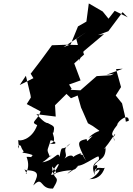

<svg xmlns="http://www.w3.org/2000/svg" viewBox="-20 -1018 774 1120"><path d="M645 -588 626 -579 544 -574 449 -491 340 -497 394 -445 433 -461 453 -390 463 -368 493 -299 521 -283 590 -234C592 -263 549 -265 496 -214C590 -261 533 -185 563 -258C485 -204 491 -180 485 -207C425 -194 430 -184 482 -80C436 -149 493 -95 448 -119C479 -136 391 -107 398 -86C420 -99 402 -130 356 -93C384 -123 330 -142 391 -181C334 -122 344 -191 327 -102C319 -142 300 -83 227 -71C260 -91 302 -138 271 -103C250 -154 256 -131 274 -197C276 -209 343 -171 268 -180C324 -186 274 -253 292 -244C298 -280 301 -279 259 -300C236 -300 200 -347 192 -352L305 -338L301 -404L398 -500L383 -525L450 -549L413 -648L476 -705L470 -700L453 -755L368 -757L283 -754L223 -672L208 -652L159 -588L175 -562L95 -522L101 -531L131 -576L158 -463L160 -449L136 -411L217 -368C196 -309 153 -308 197 -288C165 -199 90 -193 86 -202C90 -145 93 -145 85 -163C92 -185 83 -171 101 -168C113 -129 127 -139 110 -128C186 -116 175 -105 170 -113C132 -66 221 -104 135 -103C163 -28 117 1 135 -4C132 -19 113 -40 131 -25C226 -24 194 16 174 64C233 3 210 87 289 82C342 -4 286 45 284 -47C314 -11 315 -1 278 2C306 -69 355 -93 290 -4C384 -36 410 -15 426 -40C463 -66 382 -19 373 -4C455 -58 451 -62 403 -76C415 -7 521 -98 554 -106C576 -66 496 -85 533 4C522 -62 580 -29 591 -40C575 10 541 28 500 27C539 20 594 -59 534 -16C570 -73 522 -57 524 -35C539 -98 599 -71 596 -161C571 -80 616 -188 577 -139C628 -192 658 -257 650 -231C691 -267 623 -214 646 -209C654 -164 633 -252 630 -245C652 -221 607 -220 664 -289C663 -310 733 -363 731 -313L714 -308L709 -342L692 -415L655 -461L686 -510L657 -615L696 -617L601 -582ZM425 -791 449 -700 440 -661 468 -719 587 -819 551 -813 612 -836 695 -947 734 -908 725 -917 649 -955 613 -909 579 -951 498 -998 484 -892 435 -864 392 -759 350 -743 481 -829Z"/></svg>

Font: Hussar Lance
Style: Italic
Weight: 700
Foundry: Cannot Into Space Fonts, PlusOne Fonts
Version: Version 2.27